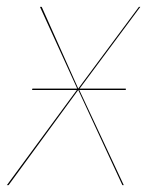

<svg xmlns="http://www.w3.org/2000/svg" viewBox="-32 -537 440 557"><path d="M199 -280H333V-276H198L327 0H323L195 -276L-7 0H-12L191 -276H61L62 -280H192L84 -517H89L195 -280L371 -517H375Z"/></svg>

Font: Fira Sans Condensed Four
Style: Italic
Weight: 100
Width: 3
Italic angle: -8°
Designer: bBox Type GmbH & Carrois Corporate GbR & Edenspiekermann AG
Foundry: bBox Type GmbH & Carrois Corporate GbR & Edenspiekermann AG
Version: Version 4.301